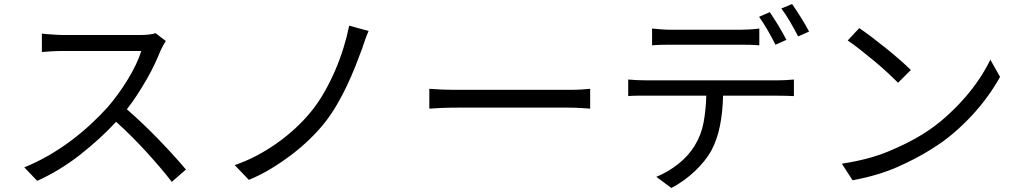

<svg xmlns="http://www.w3.org/2000/svg" viewBox="-20 -872 5040 949"><path d="M800 -669Q795 -663 787.5 -649.5Q780 -636 775 -625Q762 -593 744.5 -555.5Q727 -518 705 -480Q683 -442 658.5 -404Q634 -366 607 -332Q646 -298 687.5 -258.5Q729 -219 768 -178.5Q807 -138 841 -100.5Q875 -63 899 -34L829 27Q804 -6 772 -43.5Q740 -81 704.5 -120Q669 -159 630.5 -197.5Q592 -236 554 -270Q473 -183 374.5 -106Q276 -29 164 22L100 -45Q160 -69 217.5 -102Q275 -135 327.5 -174Q380 -213 426.5 -256Q473 -299 512 -342Q537 -371 563 -406.5Q589 -442 611.5 -479Q634 -516 651.5 -552.5Q669 -589 678 -620H288Q275 -620 259 -619.5Q243 -619 228.5 -618Q214 -617 202.5 -616Q191 -615 187 -615V-706Q192 -705 204.5 -704Q217 -703 231.5 -702Q246 -701 261.5 -700Q277 -699 288 -699H674Q699 -699 718 -701.5Q737 -704 749 -708Z M1802 -719Q1793 -699 1784.5 -675Q1776 -651 1770 -632Q1755 -591 1736.5 -544.5Q1718 -498 1695.5 -450Q1673 -402 1645.5 -355Q1618 -308 1587 -268Q1553 -225 1510 -183.5Q1467 -142 1418 -105Q1369 -68 1316.5 -36.5Q1264 -5 1210 17L1140 -56Q1196 -75 1249 -103Q1302 -131 1350.5 -165.5Q1399 -200 1441.5 -239.5Q1484 -279 1518 -321Q1553 -364 1582.5 -415.5Q1612 -467 1636 -522.5Q1660 -578 1677.5 -634.5Q1695 -691 1706 -745L1802 -719Z M2102 -433Q2125 -431 2162 -429.5Q2199 -428 2241 -428H2789Q2827 -428 2853.5 -429.5Q2880 -431 2897 -433V-335Q2882 -336 2853 -338Q2824 -340 2790 -340H2241Q2199 -340 2162 -338.5Q2125 -337 2102 -335Z M3813 -651Q3805 -666 3795.5 -684.5Q3786 -703 3775 -721.5Q3764 -740 3753 -757.5Q3742 -775 3732 -789L3785 -812Q3794 -798 3805 -781Q3816 -764 3827.5 -745.5Q3839 -727 3849 -708.5Q3859 -690 3867 -675ZM3295 -651Q3270 -651 3246.5 -650.5Q3223 -650 3203 -648V-731Q3225 -729 3247.5 -727Q3270 -725 3294 -725H3640Q3661 -725 3686 -726.5Q3711 -728 3733 -731V-648Q3711 -650 3686.5 -650.5Q3662 -651 3640 -651ZM3826 -475Q3842 -475 3864 -476Q3886 -477 3904 -479V-397Q3887 -398 3865.5 -398.5Q3844 -399 3826 -399H3554Q3552 -318 3538.5 -250Q3525 -182 3495 -126Q3481 -101 3460.5 -75.5Q3440 -50 3414.5 -26Q3389 -2 3359.5 19.5Q3330 41 3298 57L3224 2Q3283 -22 3333.5 -62.5Q3384 -103 3413 -151Q3446 -204 3457.5 -266Q3469 -328 3471 -399H3172Q3149 -399 3127 -399Q3105 -399 3085 -397V-479Q3105 -477 3127 -476Q3149 -475 3172 -475ZM3895 -852Q3905 -838 3916.5 -820.5Q3928 -803 3939.5 -784.5Q3951 -766 3961.5 -748Q3972 -730 3979 -716L3925 -692Q3908 -725 3886 -763Q3864 -801 3842 -830Z M4227 -733Q4254 -715 4289 -688.5Q4324 -662 4360 -633Q4396 -604 4428.5 -575.5Q4461 -547 4482 -526L4419 -463Q4400 -482 4369.5 -510.5Q4339 -539 4303.5 -568.5Q4268 -598 4233 -625.5Q4198 -653 4170 -672ZM4141 -63Q4273 -83 4371 -123.5Q4469 -164 4541 -209Q4599 -245 4650 -290Q4701 -335 4744 -383.5Q4787 -432 4820 -481.5Q4853 -531 4875 -577L4923 -492Q4897 -445 4862.5 -397Q4828 -349 4785.5 -303Q4743 -257 4693.5 -214.5Q4644 -172 4587 -137Q4512 -89 4415.5 -46.5Q4319 -4 4194 19Z"/></svg>

Font: SpoqaHanSans-Regular
Style: Regular
Weight: 400
Designer: [Spoqa Han Sans] Dong-huui Kim \uAE40 \uB3D9 \uD718  Younghwa Kang \uAC15 \uC601 \uD654  [Noto Sans] Ryoko NISHIZUKA \u8
Foundry: Spoqa (http://www.spoqa-han-sans.com)
Version: Version 2.000